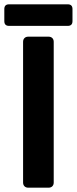

<svg xmlns="http://www.w3.org/2000/svg" viewBox="-29 -870 356 890"><path d="M13 -750Q-9 -750 -9 -772V-828Q-9 -850 13 -850H285Q307 -850 307 -828V-772Q307 -750 285 -750ZM102 0Q91 0 84.5 -6.5Q78 -13 78 -24V-676Q78 -687 84.5 -693.5Q91 -700 102 -700H196Q207 -700 213.5 -693.5Q220 -687 220 -676V-24Q220 -13 213.5 -6.5Q207 0 196 0Z"/></svg>

Font: Fz Rubik Med
Style: Regular
Weight: 500
Designer: Hubert and Fischer
Foundry: Hubert and Fischer
Version: Vit hóa bi FontZin.com